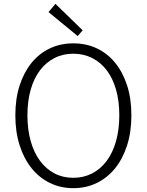

<svg xmlns="http://www.w3.org/2000/svg" viewBox="-20 -968 766 1001"><path d="M362 13Q296 13 240.5 -14Q185 -41 145 -90.5Q105 -140 82.5 -210Q60 -280 60 -367Q60 -454 82.5 -523Q105 -592 145 -641Q185 -690 240.5 -716Q296 -742 362 -742Q429 -742 484.5 -716Q540 -690 580 -641Q620 -592 642.5 -523Q665 -454 665 -367Q665 -280 642.5 -210Q620 -140 580 -90.5Q540 -41 484.5 -14Q429 13 362 13ZM362 -41Q416 -41 460.5 -64Q505 -87 536.5 -129.5Q568 -172 585 -232.5Q602 -293 602 -367Q602 -441 585 -500.5Q568 -560 536.5 -601.5Q505 -643 460.5 -665.5Q416 -688 362 -688Q308 -688 264 -665.5Q220 -643 188.5 -601.5Q157 -560 140 -500.5Q123 -441 123 -367Q123 -293 140 -232.5Q157 -172 188.5 -129.5Q220 -87 264 -64Q308 -41 362 -41ZM233 -905 269 -948 411 -810 385 -780Z"/></svg>

Font: Kinto Sans Light
Style: Regular
Weight: 300
Designer: Authors: Ryoko NISHIZUKA  (kana & ideographs); Paul D. Hunt (Latin, Greek & Cyrillic); Wenlong ZHANG  (bopomofo); Sandol
Foundry: Adobe Systems Incorporated, ookami Inc.
Version: Version 0.001